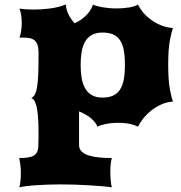

<svg xmlns="http://www.w3.org/2000/svg" viewBox="-20 -547 790 836"><path d="M147.9 45.4Q147.9 11.2 146.7 -17.8Q145.5 -46.9 142.1 -68.4Q138.7 -89.8 132.6 -103.3Q126.5 -116.7 116.2 -120.1Q126 -125 132.1 -136.2Q138.2 -147.5 141.8 -169.9Q145.5 -192.4 146.7 -228.5Q147.9 -264.6 147.9 -319.8Q147.5 -340.8 142.6 -353.3Q137.7 -365.7 129.2 -372.3Q120.6 -378.9 108.2 -381.1Q95.7 -383.3 80.1 -383.3H64.9Q68.8 -393.1 71.8 -410.4Q74.7 -427.7 74.7 -446.8Q74.7 -465.3 72 -482.2Q69.3 -499 64.9 -509.3Q79.1 -507.3 95 -506.3Q110.8 -505.4 127.9 -505.4Q163.1 -505.4 199.2 -510.3Q235.4 -515.1 266.6 -527.3Q268.1 -505.4 278.3 -484.4Q288.6 -463.4 304.7 -445.8Q316.4 -450.7 328.6 -458.5Q340.8 -466.3 351.8 -476.8Q362.8 -487.3 371.6 -500Q380.4 -512.7 384.8 -527.3Q390.1 -523.9 400.6 -521Q411.1 -518.1 425 -515.6Q439 -513.2 454.8 -511.7Q470.7 -510.3 486.8 -510.3Q517.6 -510.3 543 -514.6Q568.4 -519 580.6 -527.3Q588.9 -509.8 603.5 -492.4Q618.2 -475.1 637.9 -460.7Q657.7 -446.3 681.9 -436.5Q706.1 -426.8 733.4 -424.8Q727.5 -412.1 720 -373Q712.4 -334 712.4 -265.1Q712.4 -195.8 720 -156.7Q727.5 -117.7 733.4 -105Q706.1 -103 681.9 -92Q657.7 -81.1 637.9 -65.2Q618.2 -49.3 603.5 -30.8Q588.9 -12.2 580.6 4.9Q569.8 -2 547.6 -7.1Q525.4 -12.2 495.6 -12.2Q464.8 -12.2 440.4 -7.1Q416 -2 404.3 4.9Q398.4 -12.2 378.4 -30Q358.4 -47.9 324.2 -62V84Q324.2 101.6 335.7 112.8Q347.2 124 366.9 130.1Q386.7 136.2 412.4 138.7Q438 141.1 466.8 141.1Q463.9 151.4 462.2 166.5Q460.4 181.6 460.4 198.7Q460.4 217.3 461.9 236.3Q463.4 255.4 466.8 268.6Q451.2 266.1 425.3 263.9Q399.4 261.7 368.2 259.8Q336.9 257.8 303.2 256.8Q269.5 255.9 238.8 255.9Q215.3 255.9 189.9 256.8Q164.6 257.8 140.9 259.3Q117.2 260.7 96.9 263.2Q76.7 265.6 64 268.6Q67.9 255.9 69.3 238Q70.8 220.2 70.8 203.1Q70.8 187.5 68.8 171.9Q66.9 156.2 64 141.1Q85.9 141.1 101.6 138.7Q117.2 136.2 127.4 130.1Q137.7 124 142.3 112.8Q147 101.6 147 84ZM331.1 -264.6Q331.1 -233.9 335.4 -207.8Q339.8 -181.6 350.6 -162.6Q361.3 -143.6 379.6 -132.8Q397.9 -122.1 426.3 -122.1Q453.1 -122.1 471.7 -130.4Q490.2 -138.7 502 -156Q513.7 -173.3 518.8 -200.2Q523.9 -227.1 523.9 -264.6Q523.9 -302.2 518.8 -328.9Q513.7 -355.5 502 -372.6Q490.2 -389.6 471.7 -397.5Q453.1 -405.3 426.3 -405.3Q397.9 -405.3 379.6 -394.8Q361.3 -384.3 350.6 -365.5Q339.8 -346.7 335.4 -321Q331.1 -295.4 331.1 -264.6Z"/></svg>

Font: Arbutus
Style: Regular
Weight: 400
Designer: Karolina Lach
Foundry: Sorkin Type Co.
Version: Version 1.002